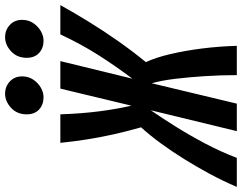

<svg xmlns="http://www.w3.org/2000/svg" viewBox="-172 -832 950 754"><g transform="rotate(-90 303.0 -455.0)"><path d="M-54 0Q-31 -54 -3 -106Q25 -158 55.5 -207Q86 -256 117.5 -299Q149 -342 180 -376Q164 -432 152 -486Q140 -540 132 -592Q124 -644 119 -693H231Q234 -608 243 -539Q252 -470 265 -414L332 -693H440L371 -410Q419 -474 462 -541Q505 -608 545 -693H660Q630 -639 595 -582Q560 -525 520 -468Q480 -411 436 -357Q454 -319 467.5 -261.5Q481 -204 489.5 -137Q498 -70 500 0H385Q385 -63 381 -125Q377 -187 370.5 -241.5Q364 -296 353 -334L273 0H165L247 -338Q218 -296 183.5 -241Q149 -186 116.5 -124.5Q84 -63 60 0ZM298 -759Q269 -759 250 -776.5Q231 -794 231 -825Q231 -863 256.5 -886.5Q282 -910 312 -910Q340 -910 360 -891.5Q380 -873 380 -843Q380 -818 367 -799Q354 -780 335.5 -769.5Q317 -759 298 -759ZM520 -759Q491 -759 472 -776.5Q453 -794 453 -825Q453 -863 478.5 -886.5Q504 -910 534 -910Q562 -910 582 -891.5Q602 -873 602 -843Q602 -818 589 -799Q576 -780 557.5 -769.5Q539 -759 520 -759Z"/></g></svg>

Font: Ubuntu Sans Mono
Style: Bold Italic
Weight: 700
Italic angle: -13.5°
Monospace: yes
Designer: Dalton Maag Ltd
Foundry: Dalton Maag Ltd
Version: Version 1.006